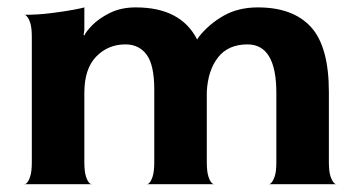

<svg xmlns="http://www.w3.org/2000/svg" viewBox="-20 -498 969 519"><path d="M727 -60V-247Q727 -378 649 -378Q597 -378 569.5 -343Q542 -308 539 -250V-237V-60Q539 -34 543.5 -20.5Q548 -7 553.5 -2.5Q559 2 559 0H377Q377 2 382.5 -2.5Q388 -7 392.5 -20.5Q397 -34 397 -60V-256Q397 -322 376.5 -350Q356 -378 319 -378Q272 -378 240 -345Q208 -312 208 -247V-60Q208 -34 212.5 -20.5Q217 -7 222.5 -2.5Q228 2 228 0H46Q46 2 51.5 -2.5Q57 -7 61.5 -20.5Q66 -34 66 -60V-398Q66 -424 61.5 -437Q57 -450 51.5 -455Q46 -460 46 -458Q82 -458 118 -462.5Q154 -467 178 -471.5Q202 -476 208 -478V-417L206 -404L208 -402Q212 -412 229.5 -430Q247 -448 277 -463Q307 -478 347 -478Q469 -478 513 -391Q513 -392 518 -399Q545 -433 584.5 -455.5Q624 -478 677 -478Q772 -478 820.5 -425Q869 -372 869 -249V-60Q869 -34 873.5 -21Q878 -8 883.5 -3Q889 2 889 0H707Q707 2 712.5 -3Q718 -8 722.5 -21Q727 -34 727 -60Z"/></svg>

Font: Red Rose Bold
Style: Regular
Weight: 700
Designer: jaikishan Patel
Version: Version 1.000